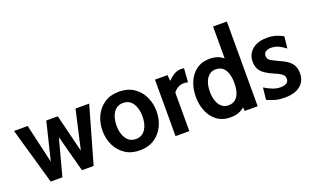

<svg xmlns="http://www.w3.org/2000/svg" viewBox="-82 -1168 2595 1597"><g transform="rotate(-20 1215.0 -370.0)"><path d="M149 0 6 -500H127L206.5 -155.5L288 -490H390L472.5 -155.5L550.5 -500H671.5L529 0H425.5L339 -324L252.5 0Z M937 10Q861.5 10 808 -25.5Q754.5 -61 726.2 -120Q698 -179 698 -249Q698 -319 726.2 -378.5Q754.5 -438 807.8 -473.5Q861 -509 937 -509Q1012.5 -509 1066.2 -473.5Q1120 -438 1148.2 -378.5Q1176.5 -319 1176.5 -249Q1176.5 -179 1148.2 -120Q1120 -61 1066.5 -25.5Q1013 10 937 10ZM937 -90Q992.5 -90 1022.2 -134.5Q1052 -179 1052 -249Q1052 -320 1022.2 -364.5Q992.5 -409 937 -409Q882.5 -409 852.5 -364.5Q822.5 -320 822.5 -249Q822.5 -179 852.5 -134.5Q882.5 -90 937 -90Z M1254 0V-500H1364.5L1370 -447Q1392.5 -472 1422 -490.5Q1451.5 -509 1489.5 -509Q1502.5 -509 1513.5 -506.5L1504.5 -385Q1496 -388 1486.8 -389Q1477.5 -390 1467 -390Q1439 -390 1416 -376.8Q1393 -363.5 1376 -341V0Z M1739 10Q1669 10 1621 -25.5Q1573 -61 1548.5 -120Q1524 -179 1524 -249Q1524 -319 1548.5 -378Q1573 -437 1621 -472.5Q1669 -508 1739 -508Q1790 -508 1825.2 -489.8Q1860.5 -471.5 1887 -443L1859 -417V-750H1981V0H1866L1860 -85L1894 -59Q1861.5 -27 1826.8 -8.5Q1792 10 1739 10ZM1757 -90Q1794.5 -90 1818.5 -110.2Q1842.5 -130.5 1853.8 -166.2Q1865 -202 1865 -249Q1865 -296 1853.8 -331.8Q1842.5 -367.5 1818.5 -387.8Q1794.5 -408 1757 -408Q1722.5 -408 1698.2 -387.8Q1674 -367.5 1661.2 -331.8Q1648.5 -296 1648.5 -249Q1648.5 -202 1661.2 -166.2Q1674 -130.5 1698.2 -110.2Q1722.5 -90 1757 -90Z M2220.5 10Q2175 10 2138.2 0.8Q2101.5 -8.5 2064.5 -26L2075.5 -132Q2110.5 -110.5 2144.5 -96.8Q2178.5 -83 2214 -83Q2249.5 -83 2268.2 -95.5Q2287 -108 2287 -132.5Q2287 -150.5 2278.2 -162.8Q2269.5 -175 2250.5 -185.8Q2231.5 -196.5 2200.5 -209.5Q2158.5 -227.5 2129 -247.2Q2099.5 -267 2083.8 -294.8Q2068 -322.5 2068 -363.5Q2068 -406.5 2089.8 -439.2Q2111.5 -472 2151.2 -490.5Q2191 -509 2245.5 -509Q2289.5 -509 2324.2 -498.8Q2359 -488.5 2388.5 -471L2377.5 -366.5Q2348 -389.5 2317.5 -404.2Q2287 -419 2250.5 -419Q2220.5 -419 2202.8 -406.5Q2185 -394 2185 -370Q2185 -343 2208.5 -328Q2232 -313 2283 -290Q2314 -276.5 2337 -262Q2360 -247.5 2375.5 -229.8Q2391 -212 2398.5 -189.5Q2406 -167 2406 -138Q2406 -91.5 2383.8 -58.2Q2361.5 -25 2320 -7.5Q2278.5 10 2220.5 10Z"/></g></svg>

Font: Cabin
Style: Bold
Weight: 700
Width: 4
Designer: Pablo Impallari
Foundry: Pablo Impallari. http://www.impallari.com Igino Marini. http://www.ikern.com
Version: Version 3.001